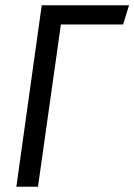

<svg xmlns="http://www.w3.org/2000/svg" viewBox="-20 -708 509 728"><path d="M469.2 -688 446.8 -615.2H210.9L124 0H42L138.2 -688Z"/></svg>

Font: Fira Sans Compressed Book
Style: Italic
Weight: 350
Width: 3
Italic angle: -8°
Designer: Carrois Corporate & Edenspiekermann AG
Foundry: Carrois Corporate GbR & Edenspiekermann AG
Version: Version 4.203;PS 004.203;hotconv 1.0.88;makeotf.lib2.5.64775